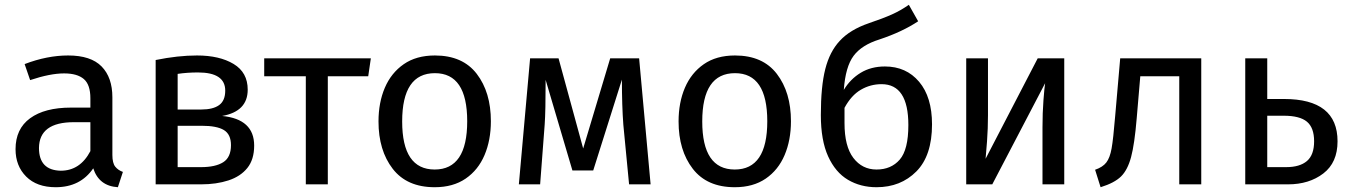

<svg xmlns="http://www.w3.org/2000/svg" viewBox="-20 -771 5649 803"><path d="M473 12Q394 7 370 -67Q316 12 213 12Q134 12 89.5 -32.5Q45 -77 45 -147Q45 -232 106 -276.5Q167 -321 277 -321H358V-360Q358 -417 330.5 -440.5Q303 -464 248 -464Q190 -464 106 -436L83 -503Q177 -539 265 -539Q360 -539 405 -493Q450 -447 450 -364V-123Q450 -89 462 -74Q474 -59 494 -52ZM234 -57Q315 -57 358 -139V-260H289Q144 -260 143 -152Q143 -59 234 -57Z M821 0H631V-520Q724 -539 804 -539Q898 -539 957 -503.5Q1016 -468 1016 -396Q1016 -305 909 -286Q1043 -273 1043 -162Q1043 -104 1014.5 -68.5Q986 -33 935.5 -16.5Q885 0 821 0ZM822 -313Q871 -313 896.5 -331.5Q922 -350 922 -392Q922 -468 808 -468Q763 -468 723 -462V-313ZM821 -72Q881 -72 913.5 -92.5Q946 -113 946 -164Q946 -209 916.5 -227Q887 -245 823 -245H723V-72Z M1351 0H1259V-452H1085V-527H1531L1520 -452H1351Z M1798 12Q1682 12 1622.5 -65Q1563 -142 1563 -263Q1563 -342 1589.5 -404Q1616 -466 1668.5 -502.5Q1721 -539 1799 -539Q1915 -539 1974 -462Q2033 -385 2033 -264Q2033 -185 2006.5 -122.5Q1980 -60 1927.5 -24Q1875 12 1798 12ZM1798 -62Q1934 -62 1934 -264Q1934 -465 1799 -465Q1662 -465 1662 -263Q1662 -62 1798 -62Z M2701 0H2611L2587 -249Q2581 -328 2581 -438L2461 -58H2374L2262 -437Q2262 -305 2258 -250L2239 0H2150L2197 -527H2316L2419 -150L2532 -527H2653Z M3053 12Q2937 12 2877.5 -65Q2818 -142 2818 -263Q2818 -342 2844.5 -404Q2871 -466 2923.5 -502.5Q2976 -539 3054 -539Q3170 -539 3229 -462Q3288 -385 3288 -264Q3288 -185 3261.5 -122.5Q3235 -60 3182.5 -24Q3130 12 3053 12ZM3053 -62Q3189 -62 3189 -264Q3189 -465 3054 -465Q2917 -465 2917 -263Q2917 -62 3053 -62Z M3646 12Q3579 12 3526.5 -19Q3474 -50 3443.5 -117Q3413 -184 3413 -290Q3413 -409 3431.5 -482Q3450 -555 3492 -600Q3535 -647 3614 -674Q3673 -694 3710 -710.5Q3747 -727 3781 -751L3820 -682Q3754 -638 3658 -606Q3584 -583 3550 -537.5Q3516 -492 3509 -395Q3536 -440 3579.5 -466.5Q3623 -493 3681 -493Q3770 -493 3824 -429Q3878 -365 3878 -251Q3878 -120 3812.5 -54Q3747 12 3646 12ZM3646 -62Q3707 -62 3743 -103.5Q3779 -145 3779 -248Q3779 -419 3667 -419Q3620 -419 3580 -395.5Q3540 -372 3512 -320V-256Q3512 -159 3549 -110.5Q3586 -62 3646 -62Z M4431 0H4340V-238Q4340 -299 4344 -351.5Q4348 -404 4351 -423L4130 0H4021V-527H4112V-289Q4112 -234 4108 -179.5Q4104 -125 4102 -107L4320 -527H4431Z M4583 12 4560 -61Q4592 -72 4607 -91.5Q4622 -111 4629 -150Q4636 -189 4644 -286L4665 -527H5004V0H4912V-452H4749L4734 -276Q4725 -168 4710.5 -114Q4696 -60 4668.5 -33Q4641 -6 4583 12Z M5367 0H5188V-527H5280V-357H5350Q5574 -357 5574 -180Q5574 -91 5514.5 -45.5Q5455 0 5367 0ZM5359 -72Q5416 -72 5446 -97.5Q5476 -123 5476 -180Q5476 -237 5446 -262Q5416 -287 5349 -287H5280V-72Z"/></svg>

Font: Trujillo
Style: Regular
Weight: 400
Designer: Fira Sans original fonts by bBox Type GmbH, Carrois Corporate GbR, & Edenspiekermann AG / Changes by Cristiano Sobral
Foundry: Fira Sans original fonts by bBox Type GmbH, Carrois Corporate GbR, & Edenspiekermann AG / Changes by Cristiano Sobral
Version: Version 4.301;October 17, 2021;FontCreator 14.0.0.2814 64-bi